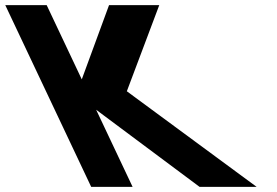

<svg xmlns="http://www.w3.org/2000/svg" viewBox="-294 -722 1069 741"><path d="M696.3 -0.9 195.5 -369.8 320.6 -702.1H126.8L21.6 -415.7L-113.8 -702.1H-273.6L57.9 -0.9H217.7L77.1 -298.4L476.1 -0.9Z"/></svg>

Font: Hussar
Style: BdOpOblFive
Weight: 700
Foundry: Cannot Into Space Fonts
Version: Version 2.00